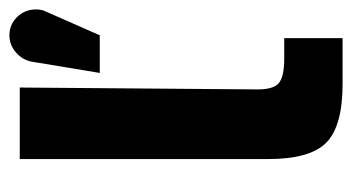

<svg xmlns="http://www.w3.org/2000/svg" viewBox="-190 -540 748 408"><g transform="rotate(-90 184.0 -336.0)"><path d="M198 -162Q198 -129 211.5 -117.5Q225 -106 264 -106H307V18H210Q120 18 85 -16.5Q50 -51 50 -140V-668H202ZM313 -690Q336 -690 352 -673.5Q368 -657 368 -633Q368 -624 365 -616L313 -498H233Q233 -498 245 -570Q257 -642 257 -643Q261 -663 277 -676.5Q293 -690 313 -690Z"/></g></svg>

Font: Atkinson Hyperlegible Pro
Style: Bold
Weight: 700
Designer: Elliott Scott, Megan Eiswerth, Linus Boman, Theodore Petrosky, Jacob Perez
Foundry: Braille Institute
Version: Version 1.5.1